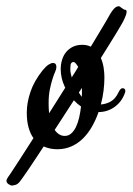

<svg xmlns="http://www.w3.org/2000/svg" viewBox="-101 -463 418 605"><path d="M291 -403.8Q289.1 -398.9 282.7 -387.7Q276.4 -376.5 266.6 -360.4Q256.8 -344.2 244.1 -324Q231.4 -303.7 216.8 -280.3Q223.1 -265.6 225.6 -249.5Q228 -233.4 228 -219.2Q228 -198.7 225.3 -177.2Q222.7 -155.8 216.8 -133.8Q234.9 -135.3 249 -143.8Q263.2 -152.3 272.9 -172.9Q278.8 -185.1 285.2 -185.1Q288.6 -185.1 291.3 -183.1Q293.9 -181.2 293.9 -176.8Q293.9 -173.3 292.5 -169.9Q282.7 -142.1 260 -126Q237.3 -109.9 209.5 -109.9Q201.2 -85.9 189.2 -64.7Q177.2 -43.5 161.1 -27.3Q145 -11.2 124.5 -2Q104 7.3 79.1 7.3Q69.8 7.3 58.8 5.4Q47.9 3.4 36.6 -1.5Q22.9 19.5 10.7 37.8Q-1.5 56.2 -11.2 70.6Q-21 85 -28.1 95Q-35.2 105 -38.6 109.4Q-45.4 117.7 -52.5 119.6Q-59.6 121.6 -63.5 121.6Q-67.9 121.6 -74.2 117.2Q-80.6 112.8 -80.6 106.9Q-80.6 102.1 -75.7 95.2Q-70.8 88.4 -67.9 84Q-55.2 64.9 -36.6 36.1Q-18.1 7.3 4.4 -27.8Q-4.9 -40.5 -10.7 -60.3Q-16.6 -80.1 -16.6 -108.4Q-16.6 -139.2 -5.1 -173.3Q6.3 -207.5 33.2 -241.2Q43.5 -253.9 52 -259.3Q60.5 -264.6 65.9 -264.6Q76.7 -264.6 76.7 -251.5Q76.7 -245.6 72.8 -236.8Q68.8 -228 64.5 -214.4Q60.1 -200.7 56.2 -181.9Q52.2 -163.1 52.2 -137.7Q52.2 -120.6 53.7 -106Q66.4 -126.5 79.1 -146.2Q91.8 -166 104.5 -186.5L102.5 -190.9Q96.2 -204.1 93.3 -218Q90.3 -231.9 90.3 -244.6Q90.3 -260.7 94.7 -274.9Q99.1 -289.1 107.7 -299.3Q116.2 -309.6 128.9 -315.7Q141.6 -321.8 158.2 -321.8Q173.3 -321.8 185.1 -315.9Q204.1 -347.7 219.7 -373.5Q235.4 -399.4 245.1 -417Q250.5 -426.3 254.9 -431.6Q259.3 -437 262.7 -439.5Q266.1 -441.9 268.8 -442.6Q271.5 -443.4 273.4 -443.4Q274.9 -443.4 277.3 -441.7Q279.8 -439.9 282.7 -437.7Q285.6 -435.5 288.6 -433.8Q291.5 -432.1 293.5 -432.1Q297.9 -432.1 297.9 -426.3Q297.9 -419.4 294.9 -413.1Q292 -406.7 291 -403.8ZM71.3 -53.7Q84.5 -34.7 103 -34.7Q114.7 -34.7 123.5 -42.5Q132.3 -50.3 138.4 -63Q144.5 -75.7 148.4 -92.5Q152.3 -109.4 154.3 -127.4Q142.6 -135.3 131.8 -147ZM125 -219.2Q130.4 -227.5 135.5 -235.6Q140.6 -243.7 145.5 -252Q141.6 -258.8 137 -263.9Q132.3 -269 127.4 -267.1Q122.1 -264.6 121.3 -258.1Q120.6 -251.5 120.6 -245.1Q120.6 -238.8 121.8 -232.4Q123 -226.1 125 -219.2ZM157.2 -186Q154.8 -182.1 152.3 -178.7Q149.9 -175.3 147.5 -171.4Q149.9 -167.5 152.1 -164.1Q154.3 -160.6 156.7 -157.7Q157.2 -163.1 157.2 -168Q157.2 -172.9 157.2 -178.2Z"/></svg>

Font: Engagement
Style: Regular
Weight: 400
Designer: Astigmatic (AOETI)
Foundry: Astigmatic (AOETI)
Version: Version 1.000